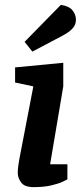

<svg xmlns="http://www.w3.org/2000/svg" viewBox="-20 -763 339 789"><path d="M118 6Q81 6 67 -13Q53 -32 53 -52Q53 -67 55.5 -84.5Q58 -102 60 -112L117 -408L42 -424V-486L240 -505V-408L186 -88H257V-26Q254 -24 237 -16Q220 -8 190 -1Q160 6 118 6ZM113 -551 81 -591 230 -743Q264 -738 278 -720.5Q292 -703 292 -682Q292 -663 281 -649.5Q270 -636 251 -624.5Q232 -613 206 -600Z"/></svg>

Font: Faustina
Style: Bold Italic
Weight: 700
Italic angle: -8°
Designer: Alfonso Garcia
Foundry: http://www.omnibus-type.com
Version: Version 1.200